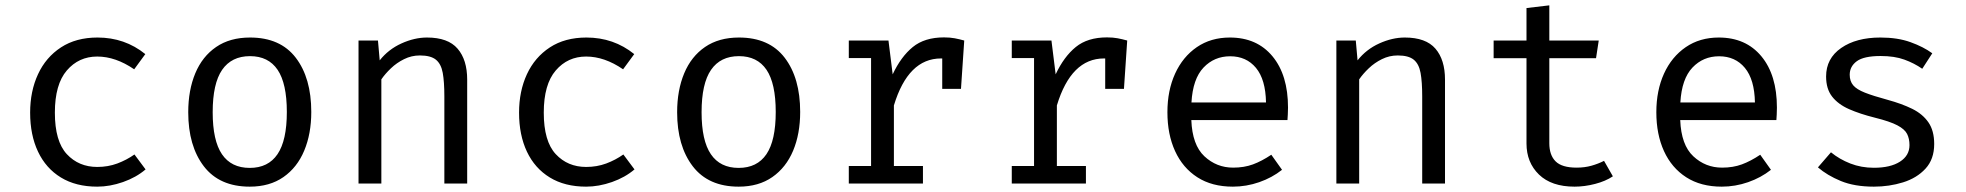

<svg xmlns="http://www.w3.org/2000/svg" viewBox="-20 -693 7425 725"><path d="M347.2 -62.6Q387.7 -62.6 422.8 -75.6Q457.9 -88.7 487.7 -109.7L529.7 -53.3Q494.4 -23.1 444.6 -5.6Q394.9 11.8 347.2 11.8Q266.7 11.8 210 -22.8Q153.3 -57.4 123.6 -120.3Q93.8 -183.1 93.8 -267.7Q93.8 -348.7 123.6 -412.8Q153.3 -476.9 210.3 -514.1Q267.2 -551.3 348.2 -551.3Q451.3 -551.3 528.7 -488.7L486.7 -431.3Q416.4 -479.5 347.2 -479.5Q277.4 -479.5 232.3 -426.9Q187.2 -374.4 187.2 -267.7Q187.2 -159.5 232.3 -111Q277.4 -62.6 347.2 -62.6Z M924.1 -551.3Q1038.5 -551.3 1096.9 -474.9Q1155.4 -398.5 1155.4 -270.3Q1155.4 -187.7 1128.7 -124.1Q1102.1 -60.5 1050.3 -24.4Q998.5 11.8 923.1 11.8Q808.7 11.8 749.7 -65.1Q690.8 -142.1 690.8 -269.2Q690.8 -352.3 717.4 -416.2Q744.1 -480 796.2 -515.6Q848.2 -551.3 924.1 -551.3ZM924.1 -481Q854.4 -481 818.7 -429.2Q783.1 -377.4 783.1 -269.2Q783.1 -162.1 818.2 -110.5Q853.3 -59 923.1 -59Q992.8 -59 1027.9 -110.8Q1063.1 -162.6 1063.1 -270.3Q1063.1 -377.9 1028.2 -429.5Q993.3 -481 924.1 -481Z M1333.8 0V-540H1407.2L1413.8 -465.1Q1446.7 -506.7 1495.9 -529Q1545.1 -551.3 1592.3 -551.3Q1671.8 -551.3 1707.9 -509.2Q1744.1 -467.2 1744.1 -392.3V0H1657.9V-328.7Q1657.9 -384.1 1651.8 -417.9Q1645.6 -451.8 1625.9 -467.7Q1606.2 -483.6 1565.6 -483.6Q1533.8 -483.6 1505.9 -469.7Q1477.9 -455.9 1456.2 -435.1Q1434.4 -414.4 1420 -393.3V0Z M2193.3 -62.6Q2233.8 -62.6 2269 -75.6Q2304.1 -88.7 2333.8 -109.7L2375.9 -53.3Q2340.5 -23.1 2290.8 -5.6Q2241 11.8 2193.3 11.8Q2112.8 11.8 2056.2 -22.8Q1999.5 -57.4 1969.7 -120.3Q1940 -183.1 1940 -267.7Q1940 -348.7 1969.7 -412.8Q1999.5 -476.9 2056.4 -514.1Q2113.3 -551.3 2194.4 -551.3Q2297.4 -551.3 2374.9 -488.7L2332.8 -431.3Q2262.6 -479.5 2193.3 -479.5Q2123.6 -479.5 2078.5 -426.9Q2033.3 -374.4 2033.3 -267.7Q2033.3 -159.5 2078.5 -111Q2123.6 -62.6 2193.3 -62.6Z M2770.3 -551.3Q2884.6 -551.3 2943.1 -474.9Q3001.5 -398.5 3001.5 -270.3Q3001.5 -187.7 2974.9 -124.1Q2948.2 -60.5 2896.4 -24.4Q2844.6 11.8 2769.2 11.8Q2654.9 11.8 2595.9 -65.1Q2536.9 -142.1 2536.9 -269.2Q2536.9 -352.3 2563.6 -416.2Q2590.3 -480 2642.3 -515.6Q2694.4 -551.3 2770.3 -551.3ZM2770.3 -481Q2700.5 -481 2664.9 -429.2Q2629.2 -377.4 2629.2 -269.2Q2629.2 -162.1 2664.4 -110.5Q2699.5 -59 2769.2 -59Q2839 -59 2874.1 -110.8Q2909.2 -162.6 2909.2 -270.3Q2909.2 -377.9 2874.4 -429.5Q2839.5 -481 2770.3 -481Z M3185.1 0V-66.2H3269.2V-473.8H3185.1V-540H3334.9L3350.8 -412.3Q3382.1 -479 3426.7 -515.4Q3471.3 -551.8 3544.6 -551.8Q3567.2 -551.8 3584.9 -548.5Q3602.6 -545.1 3621 -540L3608.7 -357.4H3537.9V-472.3Q3535.9 -472.3 3533.3 -472.3Q3409.2 -472.3 3355.4 -294.9V-66.2H3465.1V0Z M3800.5 0V-66.2H3884.6V-473.8H3800.5V-540H3950.3L3966.2 -412.3Q3997.4 -479 4042.1 -515.4Q4086.7 -551.8 4160 -551.8Q4182.6 -551.8 4200.3 -548.5Q4217.9 -545.1 4236.4 -540L4224.1 -357.4H4153.3V-472.3Q4151.3 -472.3 4148.7 -472.3Q4024.6 -472.3 3970.8 -294.9V-66.2H4080.5V0Z M4478.5 -239.5Q4482.1 -145.6 4527.9 -102.8Q4573.8 -60 4636.4 -60Q4677.9 -60 4711.3 -72.3Q4744.6 -84.6 4780.5 -108.7L4821 -51.8Q4783.6 -22.1 4734.9 -5.1Q4686.2 11.8 4635.4 11.8Q4556.4 11.8 4501.3 -23.6Q4446.2 -59 4417.2 -122.3Q4388.2 -185.6 4388.2 -269.2Q4388.2 -351.3 4417.2 -414.9Q4446.2 -478.5 4499.2 -514.9Q4552.3 -551.3 4624.1 -551.3Q4726.2 -551.3 4784.9 -480.5Q4843.6 -409.7 4843.6 -286.7Q4843.6 -272.8 4842.8 -260.5Q4842.1 -248.2 4841.5 -239.5ZM4625.1 -480.5Q4565.1 -480.5 4524.6 -437.9Q4484.1 -395.4 4479 -306.2H4760.5Q4759 -392.8 4722.6 -436.7Q4686.2 -480.5 4625.1 -480.5Z M5026.2 0V-540H5099.5L5106.2 -465.1Q5139 -506.7 5188.2 -529Q5237.4 -551.3 5284.6 -551.3Q5364.1 -551.3 5400.3 -509.2Q5436.4 -467.2 5436.4 -392.3V0H5350.3V-328.7Q5350.3 -384.1 5344.1 -417.9Q5337.9 -451.8 5318.2 -467.7Q5298.5 -483.6 5257.9 -483.6Q5226.2 -483.6 5198.2 -469.7Q5170.3 -455.9 5148.5 -435.1Q5126.7 -414.4 5112.3 -393.3V0Z M6070.3 -27.2Q6042.6 -8.7 6003.1 1.5Q5963.6 11.8 5925.6 11.8Q5838.5 11.8 5791.3 -33.8Q5744.1 -79.5 5744.1 -151.3V-473.3H5620V-540H5744.1V-662.6L5830.3 -672.8V-540H6016.9L6006.7 -473.3H5830.3V-152.3Q5830.3 -107.2 5854.1 -83.6Q5877.9 -60 5933.3 -60Q5963.6 -60 5989.2 -67.2Q6014.9 -74.4 6036.9 -85.6Z M6324.6 -239.5Q6328.2 -145.6 6374.1 -102.8Q6420 -60 6482.6 -60Q6524.1 -60 6557.4 -72.3Q6590.8 -84.6 6626.7 -108.7L6667.2 -51.8Q6629.7 -22.1 6581 -5.1Q6532.3 11.8 6481.5 11.8Q6402.6 11.8 6347.4 -23.6Q6292.3 -59 6263.3 -122.3Q6234.4 -185.6 6234.4 -269.2Q6234.4 -351.3 6263.3 -414.9Q6292.3 -478.5 6345.4 -514.9Q6398.5 -551.3 6470.3 -551.3Q6572.3 -551.3 6631 -480.5Q6689.7 -409.7 6689.7 -286.7Q6689.7 -272.8 6689 -260.5Q6688.2 -248.2 6687.7 -239.5ZM6471.3 -480.5Q6411.3 -480.5 6370.8 -437.9Q6330.3 -395.4 6325.1 -306.2H6606.7Q6605.1 -392.8 6568.7 -436.7Q6532.3 -480.5 6471.3 -480.5Z M7055.9 -59.5Q7118.5 -59.5 7154.4 -82.6Q7190.3 -105.6 7190.3 -145.1Q7190.3 -169.2 7181.3 -187.2Q7172.3 -205.1 7144.6 -219.7Q7116.9 -234.4 7059.5 -248.7Q7003.6 -262.6 6962.3 -280.8Q6921 -299 6898.2 -328.2Q6875.4 -357.4 6875.4 -404.1Q6875.4 -472.3 6932.3 -511.8Q6989.2 -551.3 7080.5 -551.3Q7145.6 -551.3 7194.1 -533.8Q7242.6 -516.4 7276.4 -491.8L7238.5 -433.3Q7208.2 -454.4 7171 -467.9Q7133.8 -481.5 7081.5 -481.5Q7017.9 -481.5 6991.3 -461.8Q6964.6 -442.1 6964.6 -410.8Q6964.6 -386.7 6977.7 -371Q6990.8 -355.4 7022.1 -343.1Q7053.3 -330.8 7108.2 -315.9Q7161 -301.5 7200.5 -282.1Q7240 -262.6 7261.8 -231Q7283.6 -199.5 7283.6 -149.2Q7283.6 -91.8 7250.8 -56.2Q7217.9 -20.5 7165.9 -4.4Q7113.8 11.8 7055.9 11.8Q6982.6 11.8 6931 -9.5Q6879.5 -30.8 6844.6 -61L6893.8 -117.9Q6925.6 -91.8 6966.9 -75.6Q7008.2 -59.5 7055.9 -59.5Z"/></svg>

Font: FiraCode Nerd Font
Style: Regular
Weight: 400
Designer: Carrois Corporate, Edenspiekermann AG, Nikita Prokopov
Foundry: Carrois Corporate, Edenspiekermann AG, Nikita Prokopov
Version: Version 6.002;Nerd Fonts 3.4.0